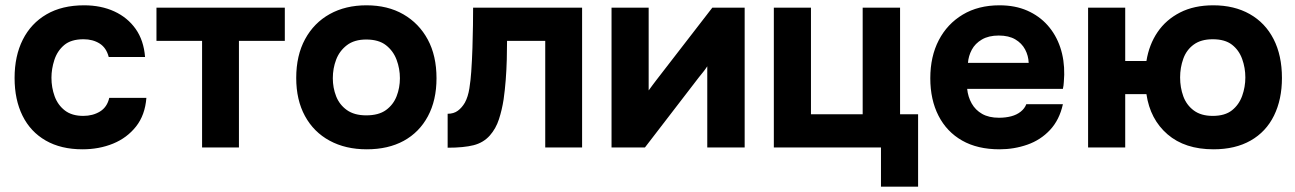

<svg xmlns="http://www.w3.org/2000/svg" viewBox="-20 -556 4885 724"><path d="M291 7Q210 7 152.5 -26Q95 -59 65 -119.5Q35 -180 35 -262Q35 -345 66 -406.5Q97 -468 155.5 -502Q214 -536 297 -536Q361 -536 411 -513Q461 -490 491.5 -447Q522 -404 527 -341H390Q381 -376 355.5 -392Q330 -408 295 -408Q248 -408 222 -386Q196 -364 185 -330Q174 -296 174 -263Q174 -226 186 -193Q198 -160 224.5 -139.5Q251 -119 294 -119Q330 -119 357 -135.5Q384 -152 392 -187H532Q527 -122 493 -79Q459 -36 406.5 -14.5Q354 7 291 7Z M742 0V-402H570V-527H1054V-402H881V0Z M1363 7Q1283 7 1223 -25.5Q1163 -58 1130 -118.5Q1097 -179 1097 -262Q1097 -347 1130.5 -408.5Q1164 -470 1223.5 -503Q1283 -536 1362 -536Q1442 -536 1501 -502Q1560 -468 1593 -407Q1626 -346 1626 -261Q1626 -178 1593.5 -117.5Q1561 -57 1502.5 -25Q1444 7 1363 7ZM1361 -121Q1408 -121 1435.5 -141Q1463 -161 1475.5 -193Q1488 -225 1488 -261Q1488 -297 1475.5 -330.5Q1463 -364 1435.5 -385.5Q1408 -407 1361 -407Q1316 -407 1288 -385.5Q1260 -364 1247.5 -331Q1235 -298 1235 -261Q1235 -225 1247.5 -193Q1260 -161 1288 -141Q1316 -121 1361 -121Z M1668 1V-127Q1691 -127 1706.5 -138.5Q1722 -150 1733 -169Q1745 -191 1750 -223Q1755 -255 1757 -286Q1760 -329 1761.5 -375Q1763 -421 1763.5 -461Q1764 -501 1764 -527H2175V0H2036V-402H1892Q1892 -370 1891 -331.5Q1890 -293 1887 -254.5Q1884 -216 1879 -181Q1873 -142 1861.5 -106.5Q1850 -71 1827 -45Q1803 -18 1766 -8.5Q1729 1 1668 1Z M2286 0V-527H2426V-215Q2433 -225 2441 -235.5Q2449 -246 2455 -254L2666 -527H2788V0H2647V-306Q2640 -295 2631.5 -284.5Q2623 -274 2615 -264L2412 0Z M3302 148V0H2898V-527H3038V-125H3233V-527H3374V-125H3442V148Z M3749 7Q3666 7 3608 -26Q3550 -59 3519 -119.5Q3488 -180 3488 -261Q3488 -343 3520 -404.5Q3552 -466 3610.5 -501Q3669 -536 3749 -536Q3808 -536 3853.5 -516Q3899 -496 3930.5 -460.5Q3962 -425 3978 -377.5Q3994 -330 3993 -274Q3992 -260 3991.5 -247Q3991 -234 3988 -221H3627Q3630 -191 3644 -166Q3658 -141 3683.5 -126.5Q3709 -112 3747 -112Q3772 -112 3793 -117.5Q3814 -123 3829 -135Q3844 -147 3850 -163H3988Q3975 -104 3939.5 -66Q3904 -28 3854 -10.5Q3804 7 3749 7ZM3630 -319H3859Q3858 -346 3845.5 -369.5Q3833 -393 3808.5 -407.5Q3784 -422 3746 -422Q3708 -422 3682.5 -407Q3657 -392 3644.5 -368.5Q3632 -345 3630 -319Z M4556 7Q4448 7 4382.5 -49.5Q4317 -106 4303 -201H4223V0H4083V-527H4223V-326H4303Q4313 -388 4345 -435Q4377 -482 4430 -509Q4483 -536 4555 -536Q4634 -536 4692.5 -503Q4751 -470 4782.5 -408.5Q4814 -347 4814 -262Q4814 -181 4784 -120Q4754 -59 4696 -26Q4638 7 4556 7ZM4553 -119Q4599 -119 4625.5 -140Q4652 -161 4664 -194.5Q4676 -228 4676 -264Q4676 -300 4664 -333.5Q4652 -367 4625.5 -387.5Q4599 -408 4553 -408Q4509 -408 4481.5 -388Q4454 -368 4442 -334.5Q4430 -301 4430 -264Q4430 -226 4442 -193Q4454 -160 4481.5 -139.5Q4509 -119 4553 -119Z"/></svg>

Font: Onest
Style: Bold
Weight: 700
Designer: Dmitri Voloshin, Andrey Kudryavtsev
Foundry: Dmitri Voloshin, Andrey Kudryavtsev
Version: Version 1.000;gftools[0.9.33]